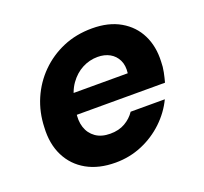

<svg xmlns="http://www.w3.org/2000/svg" viewBox="-98 -630 802 755"><g transform="rotate(-20 303.5 -252.0)"><path d="M265 12Q195 12 145 -16Q95 -44 69.5 -95Q44 -146 48 -214Q50 -277 73.5 -331.5Q97 -386 138.5 -427.5Q180 -469 235 -492.5Q290 -516 357 -516Q426 -516 474.5 -488Q523 -460 547 -411.5Q571 -363 568 -300Q568 -279 563.5 -257Q559 -235 554 -217H146L161 -302H429Q433 -334 422 -356.5Q411 -379 389.5 -391Q368 -403 339 -403Q305 -403 274.5 -387Q244 -371 222 -340Q200 -309 192 -261L187 -232Q180 -194 189.5 -165Q199 -136 223 -119Q247 -102 284 -102Q320 -102 346 -117Q372 -132 388 -156H531Q508 -108 468 -70Q428 -32 376 -10Q324 12 265 12Z"/></g></svg>

Font: DM Sans ExtraBold
Style: Italic
Weight: 800
Italic angle: -10°
Designer: Colophon Foundry, Jonny Pinhorn
Foundry: Colophon Foundry
Version: Version 4.004;gftools[0.9.30]